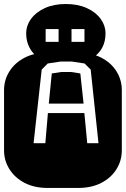

<svg xmlns="http://www.w3.org/2000/svg" viewBox="-22 -929 622 949"><path d="M213.9 0Q147.9 0 99.6 -25.1Q51.3 -50.3 24.7 -92.8Q-2 -135.3 -2 -186V-482.9Q-2 -534.2 24.7 -576.4Q51.3 -618.7 99.6 -643.8Q147.9 -668.9 213.9 -668.9H364.3Q430.2 -668.9 478.8 -643.8Q527.3 -618.7 553.7 -576.4Q580.1 -534.2 580.1 -482.9V-186Q580.1 -135.3 553.7 -92.8Q527.3 -50.3 478.8 -25.1Q430.2 0 364.3 0ZM144 -221.2H202.1L214.8 -370.1H395L409.2 -221.2H464.8L426.3 -585L396 -615.2L331.1 -625H278.8L213.9 -615.2L184.1 -585ZM219.2 -417 233.9 -565.9 281.2 -573.2H329.1L375 -565.9L391.1 -417ZM172.4 -641.1Q140.1 -662.1 123.8 -693.6Q107.4 -725.1 107.4 -763.2Q107.4 -802.2 131.3 -835.4Q155.3 -868.7 199.5 -888.9Q243.7 -909.2 303.2 -909.2Q363.3 -909.2 407.5 -888.9Q451.7 -868.7 475.6 -835.4Q499.5 -802.2 499.5 -763.2Q499.5 -683.6 433.6 -641.1ZM203.6 -722.2H267.6V-785.2H203.6ZM331.5 -722.2H395.5V-785.2H331.5Z"/></svg>

Font: Monofett
Style: Regular
Weight: 400
Designer: Vernon Adams
Foundry: Vernon Adams
Version: Version 1.100; ttfautohint (v1.8.4.7-5d5b);gftools[0.9.28]